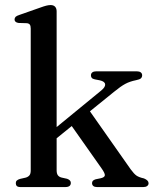

<svg xmlns="http://www.w3.org/2000/svg" viewBox="-20 -758 632 778"><path d="M63.5 0Q52.5 0 48.2 -4.2Q44 -8.5 44 -16Q44 -22.5 48.2 -26.5Q52.5 -30.5 61 -33L85 -38.5Q94.5 -41.5 99.5 -47.8Q104.5 -54 104.5 -67.5V-642Q104.5 -653 101 -658Q97.5 -663 89 -664L54.5 -665Q46.5 -666.5 42.8 -670Q39 -673.5 39 -679Q39 -685.5 43.2 -689.8Q47.5 -694 58.5 -697.5L142.5 -727Q157.5 -732.5 167.2 -735Q177 -737.5 185 -737.5Q197 -737.5 203.2 -730.8Q209.5 -724 209.5 -712V-68Q209.5 -54.5 214.5 -47.8Q219.5 -41 229.5 -38.5L252 -33.5Q267 -28 267 -17Q267 0 244.5 0ZM176.5 -216 390.5 -391.5Q407.5 -405.5 406 -416.8Q404.5 -428 384.5 -432.5L364 -436.5Q355 -438.5 351.8 -442.5Q348.5 -446.5 348.5 -452.5Q348.5 -460.5 354.2 -464.8Q360 -469 370 -469H534.5Q544.5 -469 550.2 -464.8Q556 -460.5 556 -453Q556 -445.5 551.2 -440.8Q546.5 -436 531 -433Q506 -428 487.8 -418.2Q469.5 -408.5 441.5 -385.5L187 -179.5ZM333.5 -322.5 509.5 -72Q523 -53.5 533 -46.5Q543 -39.5 563.5 -35Q573 -31 577.5 -26.2Q582 -21.5 582 -15.5Q582 -8.5 576.2 -4.2Q570.5 0 561 0H373Q363.5 0 358.2 -4.2Q353 -8.5 353 -16Q353 -21.5 356.2 -25.2Q359.5 -29 367.5 -31.5L387 -35.5Q403.5 -39 404.8 -47.2Q406 -55.5 391 -76.5L261 -261Z"/></svg>

Font: Fraunces 18pt
Style: Regular
Weight: 400
Version: Version 1.000;[b76b70a41]